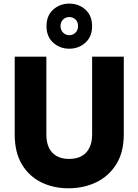

<svg xmlns="http://www.w3.org/2000/svg" viewBox="-20 -1007 745 1034"><path d="M59.2 -283.1V-701.9H229.7V-282.1Q229.7 -240.8 243.5 -211.6Q257.2 -182.4 284.5 -166.8Q311.8 -151.1 351.9 -151.1Q392.9 -151.1 420.3 -166.8Q447.6 -182.4 461.8 -211.6Q476.1 -240.8 476.1 -282.1V-701.9H646.6V-283.1Q646.6 -186.6 605.9 -122Q565.3 -57.4 497.8 -25.2Q430.2 7 348.8 7Q267.8 7 202.1 -25.2Q136.4 -57.4 97.8 -122Q59.2 -186.6 59.2 -283.1ZM476 -865.9Q476 -810.1 440.1 -777.4Q404.2 -744.7 352.9 -744.7Q302.2 -744.7 266.3 -777.4Q230.4 -810.1 230.4 -865.9Q230.4 -922.7 266.3 -955.1Q302.2 -987.5 352.9 -987.5Q404.2 -987.5 440.1 -955.1Q476 -922.7 476 -865.9ZM400.3 -866.3Q400.3 -888.8 386.6 -902Q372.9 -915.2 352.9 -915.2Q333.9 -915.2 320 -902Q306 -888.8 306 -866.3Q306 -844.9 320 -831.2Q333.9 -817.5 352.9 -817.5Q372.9 -817.5 386.6 -831.2Q400.3 -844.9 400.3 -866.3Z"/></svg>

Font: Poppins Variable
Style: Regular
Weight: 100
Designer: Jonny Pinhorn
Foundry: Indian Type Foundry
Version: Version 6.000